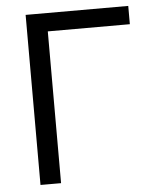

<svg xmlns="http://www.w3.org/2000/svg" viewBox="-52 -772 680 818"><g transform="rotate(-5 287.5 -363.5)"><path d="M527 -727.3V-649.1H176.1V0H88.1V-727.3Z"/></g></svg>

Font: Inter Alia
Style: Regular
Weight: 400
Designer: Rasmus Andersson (Latin, Greek, Cyrillic etc.) and Evan from Shavian.info (Shavian, old style figures)
Foundry: Shavian.info
Version: Version 0.001;git-37ab20767